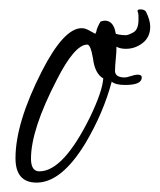

<svg xmlns="http://www.w3.org/2000/svg" viewBox="-20 -373 340 409"><path d="M58 16Q13 16 13 -36Q13 -111 69 -221Q116 -313 154 -313Q162 -313 172 -307L183 -301L185 -305Q186 -313 194 -327Q200 -329 203 -329Q228 -329 228 -282Q228 -277 228 -269.5Q228 -262 227 -252Q226 -242 225.5 -234.5Q225 -227 225 -222Q225 -208 246 -208Q250 -208 259 -211Q268 -214 273 -214Q282 -214 282 -208Q282 -192 247 -192Q226 -192 218 -199Q200 -132 162 -68Q111 16 58 16ZM64 -8Q115 -8 172 -124Q198 -178 200 -206Q182 -216 178 -249Q173 -278 166 -278Q139 -278 101 -203Q46 -97 46 -35Q46 -8 64 -8ZM248 -269Q224 -269 214 -288Q212 -292 212 -298Q212 -302 213.5 -304.5Q215 -307 219 -304Q224 -301 232.5 -299.5Q241 -298 248 -298Q253 -298 264 -304Q275 -310 275 -331Q275 -335 275 -339.5Q275 -344 273 -349V-350Q273 -353 279 -353Q288 -353 291 -348Q300 -330 300 -316Q300 -294 284 -281.5Q268 -269 248 -269Z"/></svg>

Font: Petemoss
Style: Regular
Weight: 400
Designer: Robert E. Leuschke
Foundry: Robert E. Leuschke
Version: Version 1.010; ttfautohint (v1.8.3)